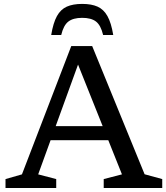

<svg xmlns="http://www.w3.org/2000/svg" viewBox="-20 -938 830 958"><path d="M209.5 -238.5V-308.5H561.5V-238.5ZM701.5 -68.5 789.5 -44.5V0H497.5V-44.5L588.5 -68L355.5 -650.5H382L170.5 -68L260.5 -44.5V0H7.5V-44.5L89.5 -68L335.5 -708H440ZM390 -849Q345.5 -849 321.2 -830.5Q297 -812 285.5 -763.5H235.5Q245.5 -824 264 -857.5Q282.5 -891 313.2 -904.8Q344 -918.5 390 -918.5Q436.5 -918.5 467 -904.8Q497.5 -891 516.2 -857.5Q535 -824 545 -763.5H494.5Q483 -812 459 -830.5Q435 -849 390 -849Z"/></svg>

Font: Newsreader 9pt
Style: Regular
Weight: 400
Designer: Hugues Gentile
Foundry: Production Type
Version: Version 1.003